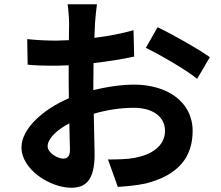

<svg xmlns="http://www.w3.org/2000/svg" viewBox="-20 -832 1040 903"><path d="M721 -704 666 -607C728 -577 859 -502 907 -461L967 -563C914 -601 798 -667 721 -704ZM306 -252 309 -128C309 -94 295 -86 277 -86C251 -86 204 -113 204 -144C204 -179 245 -220 306 -252ZM108 -648 110 -528C144 -524 183 -523 250 -523L303 -525V-441L304 -370C181 -317 81 -226 81 -139C81 -33 218 51 315 51C381 51 425 18 425 -106L421 -297C482 -315 547 -325 609 -325C696 -325 756 -285 756 -217C756 -144 692 -104 611 -89C576 -83 533 -82 488 -82L534 47C574 44 619 41 665 31C824 -9 886 -98 886 -216C886 -354 765 -434 611 -434C556 -434 487 -425 419 -408V-445L420 -535C485 -543 554 -553 611 -566L608 -690C556 -675 490 -662 424 -654L427 -725C429 -751 433 -794 436 -812H298C301 -794 305 -745 305 -724L304 -643L246 -641C210 -641 166 -642 108 -648Z"/></svg>

Font: Noto Sans TC
Style: Bold
Weight: 700
Designer: Ryoko NISHIZUKA 西塚涼子 (kana, bopomofo & ideographs); Paul D. Hunt (Latin, Greek & Cyrillic); Sandoll Communications 산돌커뮤니
Foundry: Adobe
Version: Version 2.004;hotconv 1.0.118;makeotfexe 2.5.65603